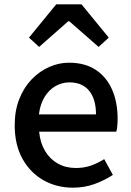

<svg xmlns="http://www.w3.org/2000/svg" viewBox="-20 -854 606 888"><path d="M317 14Q242 14 181 -20.5Q120 -55 84 -119.5Q48 -184 48 -275Q48 -342 69 -395.5Q90 -449 126 -486.5Q162 -524 207 -544Q252 -564 299 -564Q372 -564 422 -531.5Q472 -499 498 -440.5Q524 -382 524 -304Q524 -287 522.5 -271.5Q521 -256 518 -245H161Q166 -193 188.5 -155.5Q211 -118 247.5 -97.5Q284 -77 331 -77Q368 -77 400 -88Q432 -99 462 -118L502 -45Q464 -20 417.5 -3Q371 14 317 14ZM160 -325H424Q424 -395 392.5 -434Q361 -473 301 -473Q267 -473 237 -456Q207 -439 186.5 -406Q166 -373 160 -325ZM114 -680 240 -834H357L483 -680L436 -637L300 -756H296L161 -637Z"/></svg>

Font: Noto Sans SC Medium
Style: Regular
Weight: 500
Designer: Ryoko NISHIZUKA  (kana, bopomofo & ideographs); Paul D. Hunt (Latin, Greek & Cyrillic); Sandoll Communications , Soo-you
Foundry: Adobe
Version: Version 2.004-H2;hotconv 1.0.118;makeotfexe 2.5.65603